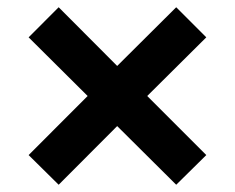

<svg xmlns="http://www.w3.org/2000/svg" viewBox="-20 -576 642 524"><path d="M140.1 -71.8 299.8 -231.9 460.9 -71.8 543 -152.8 381.8 -314 543 -474.1 460.9 -556.2 299.8 -396 140.1 -556.2 58.1 -474.1 219.2 -314 58.1 -152.8Z"/></svg>

Font: Hack
Style: Bold Oblique
Weight: 700
Italic angle: -12°
Monospace: yes
Designer: Christopher Simpkins
Foundry: Christopher Simpkins
Version: Version 2.010